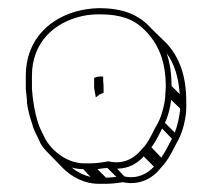

<svg xmlns="http://www.w3.org/2000/svg" viewBox="-20 -770 516 469"><path d="M46 -518C48 -501 54 -481 59 -466C63 -450 72 -436 77 -424C81 -414 90 -404 99 -395L134 -359C156 -337 187 -321 221 -321H236C249 -321 262 -322 280 -325C320 -316 354 -335 372 -359L381 -369C398 -391 404 -408 416 -429C426 -448 435 -481 435 -508V-522C435 -585 418 -631 386 -665L350 -700C321 -733 282 -750 223 -750C208 -750 193 -748 178 -745C104 -729 43 -675 43 -585V-553C44 -540 46 -529 46 -518ZM201 -371H186C145 -371 108 -400 91 -430C84 -445 77 -456 73 -470C65 -494 60 -525 58 -553V-585C58 -667 113 -716 182 -731C196 -734 210 -735 223 -735C275 -735 307 -723 333 -697C366 -664 385 -623 385 -557L384 -543C384 -519 375 -488 367 -472C354 -450 349 -434 334 -414L325 -404C309 -384 281 -367 245 -376C229 -373 213 -371 201 -371ZM223 -583C218 -583 214 -581 210 -580V-555C211 -551 211 -548 212 -544L214 -532L223 -539C226 -541 229 -542 233 -543V-557C233 -560 233 -565 232 -572V-583ZM419 -540 399 -560C399 -591 395 -617 387 -640C406 -614 416 -582 419 -540ZM420 -505C419 -486 413 -462 407 -446L383 -470C390 -485 396 -506 398 -526ZM400 -431C391 -414 384 -400 374 -385L350 -410C362 -427 368 -440 376 -456ZM356 -363C341 -346 315 -332 284 -339L266 -358C294 -358 316 -371 331 -388ZM264 -338C255 -337 247 -336 239 -336L218 -357C225 -358 233 -359 242 -360ZM201 -338C184 -342 168 -350 155 -361C164 -358 173 -357 183 -357Z"/></svg>

Font: Blanket
Style: Ugh
Weight: 900
Foundry: Cannot Into Space Fonts
Version: Version 0.9